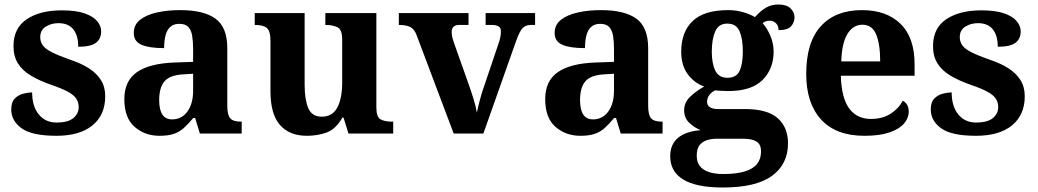

<svg xmlns="http://www.w3.org/2000/svg" viewBox="-20 -594 4618 854"><path d="M231 10Q122 10 76 -23.5Q30 -57 30 -107Q30 -140 46 -156Q62 -172 84 -177.5Q106 -183 123 -183Q123 -121 152.5 -85Q182 -49 231 -49Q283 -49 306.5 -69Q330 -89 330 -117Q330 -139 319 -155.5Q308 -172 281 -186.5Q254 -201 207 -217Q153 -236 116 -258.5Q79 -281 59.5 -312.5Q40 -344 40 -389Q40 -469 99 -508.5Q158 -548 255 -548Q318 -548 356.5 -534.5Q395 -521 412.5 -499.5Q430 -478 430 -455Q430 -421 406.5 -403.5Q383 -386 328 -386Q328 -436 306 -463.5Q284 -491 240 -491Q208 -491 183.5 -475.5Q159 -460 159 -429Q159 -408 170.5 -392Q182 -376 212 -361Q242 -346 296 -327Q341 -312 375 -290.5Q409 -269 428.5 -238.5Q448 -208 448 -166Q448 -83 391.5 -36.5Q335 10 231 10Z M690 10Q624 10 578.5 -30Q533 -70 533 -153Q533 -234 589 -273Q645 -312 757 -316L839 -318.8V-374Q839 -407.6 835 -433.3Q831 -459 818 -473.5Q805 -488 777.5 -488Q752 -488 737 -474Q722 -460 716 -435.5Q710 -411 710 -380Q643 -380 609 -395Q575 -410 575 -447Q575 -483.8 603 -505.9Q631 -528 677.9 -538.5Q724.8 -549 780.8 -549Q886 -549 938.5 -511Q991 -473 991 -379.3V-124Q991 -82.6 1004 -67.8Q1017 -53 1051 -53H1055V0H869L848 -69H839.4Q817 -42 797.5 -24.5Q778 -7 753 1.5Q728 10 690 10ZM745.2 -63Q788.2 -63 813.6 -98Q839 -133 839 -191V-266L793.8 -263.2Q733.9 -259.5 710.9 -231.4Q688 -203.3 688 -148.8Q688 -63 745.2 -63Z M1345 10Q1267 10 1225 -38.5Q1183 -87 1183 -188V-412Q1183 -456 1167 -469.5Q1151 -483 1115 -483H1113V-536H1335V-216Q1335 -152 1351 -113.5Q1367 -75 1411 -75Q1459 -75 1480.5 -116Q1502 -157 1502 -227V-419Q1502 -463 1480.5 -473Q1459 -483 1430 -483H1427V-536H1654V-116Q1654 -73 1673 -63Q1692 -53 1721 -53H1729V0H1530L1508 -71H1503Q1473 -19 1432.5 -4.5Q1392 10 1345 10Z M1834 -435Q1824 -464 1805.5 -473.5Q1787 -483 1754 -483V-536H2064V-483H2022Q1989 -483 1989 -451Q1989 -439 1992 -427Q1995 -415 1998 -407L2065 -218Q2076 -187 2086.5 -153Q2097 -119 2101 -93Q2106 -117 2114 -147.5Q2122 -178 2129 -198L2197 -399Q2202 -413 2205 -427Q2208 -441 2208 -454Q2208 -471 2197 -477Q2186 -483 2169 -483H2140V-536H2360V-483H2340Q2320 -483 2306 -470.5Q2292 -458 2275 -410L2130 0H1998Z M2562 10Q2496 10 2450.5 -30Q2405 -70 2405 -153Q2405 -234 2461 -273Q2517 -312 2629 -316L2711 -318.8V-374Q2711 -407.6 2707 -433.3Q2703 -459 2690 -473.5Q2677 -488 2649.5 -488Q2624 -488 2609 -474Q2594 -460 2588 -435.5Q2582 -411 2582 -380Q2515 -380 2481 -395Q2447 -410 2447 -447Q2447 -483.8 2475 -505.9Q2503 -528 2549.9 -538.5Q2596.8 -549 2652.8 -549Q2758 -549 2810.5 -511Q2863 -473 2863 -379.3V-124Q2863 -82.6 2876 -67.8Q2889 -53 2923 -53H2927V0H2741L2720 -69H2711.4Q2689 -42 2669.5 -24.5Q2650 -7 2625 1.5Q2600 10 2562 10ZM2617.2 -63Q2660.2 -63 2685.6 -98Q2711 -133 2711 -191V-266L2665.8 -263.2Q2605.9 -259.5 2582.9 -231.4Q2560 -203.3 2560 -148.8Q2560 -63 2617.2 -63Z M3195 240Q3077 240 3019 204.5Q2961 169 2961 101Q2961 48 2996 19Q3031 -10 3096 -15Q3069 -26 3046 -47.5Q3023 -69 3023 -104Q3023 -137 3048 -162Q3073 -187 3112 -209Q3068 -225 3039 -264Q3010 -303 3010 -364Q3010 -452 3061 -500.5Q3112 -549 3219 -549Q3254 -549 3285 -540Q3316 -531 3338 -518Q3364 -547 3388 -560.5Q3412 -574 3442 -574Q3478 -574 3496 -557Q3514 -540 3514 -517Q3514 -495 3499 -477.5Q3484 -460 3443 -460Q3443 -480 3431 -491Q3419 -502 3405 -502Q3385 -502 3372 -491Q3392 -469 3406.5 -435Q3421 -401 3421 -364Q3421 -288 3372 -238.5Q3323 -189 3219 -189Q3208 -189 3189 -190Q3170 -191 3161 -192Q3147 -186 3136 -172.5Q3125 -159 3125 -141Q3125 -125 3138 -117Q3151 -109 3172 -109H3293Q3393 -109 3439 -68.5Q3485 -28 3485 44Q3485 136 3414 188Q3343 240 3195 240ZM3197 180Q3256 180 3293 168.5Q3330 157 3347.5 135Q3365 113 3365 80Q3365 48 3345 35.5Q3325 23 3284 23H3168Q3148 23 3127.5 28.5Q3107 34 3093 50Q3079 66 3079 99Q3079 126 3092.5 144Q3106 162 3132.5 171Q3159 180 3197 180ZM3216 -248Q3256 -248 3270 -279.5Q3284 -311 3284 -365Q3284 -421 3269.5 -455Q3255 -489 3215 -489Q3176 -489 3161 -454Q3146 -419 3146 -364Q3146 -312 3161.5 -280Q3177 -248 3216 -248Z M3825 10Q3698 10 3632 -62.5Q3566 -135 3566 -265Q3566 -406 3631 -477.5Q3696 -549 3814 -549Q3923 -549 3985.5 -488Q4048 -427 4048 -308V-257H3720Q3723 -157 3757.5 -111Q3792 -65 3854 -65Q3906 -65 3942 -88.5Q3978 -112 3995 -146Q4009 -139 4015.5 -126.5Q4022 -114 4022 -97Q4022 -69 4001 -44.5Q3980 -20 3936.5 -5Q3893 10 3825 10ZM3895 -321Q3895 -398 3877 -441Q3859 -484 3816 -484Q3774 -484 3749 -442.5Q3724 -401 3722 -321Z M4321 10Q4212 10 4166 -23.5Q4120 -57 4120 -107Q4120 -140 4136 -156Q4152 -172 4174 -177.5Q4196 -183 4213 -183Q4213 -121 4242.5 -85Q4272 -49 4321 -49Q4373 -49 4396.5 -69Q4420 -89 4420 -117Q4420 -139 4409 -155.5Q4398 -172 4371 -186.5Q4344 -201 4297 -217Q4243 -236 4206 -258.5Q4169 -281 4149.5 -312.5Q4130 -344 4130 -389Q4130 -469 4189 -508.5Q4248 -548 4345 -548Q4408 -548 4446.5 -534.5Q4485 -521 4502.5 -499.5Q4520 -478 4520 -455Q4520 -421 4496.5 -403.5Q4473 -386 4418 -386Q4418 -436 4396 -463.5Q4374 -491 4330 -491Q4298 -491 4273.5 -475.5Q4249 -460 4249 -429Q4249 -408 4260.5 -392Q4272 -376 4302 -361Q4332 -346 4386 -327Q4431 -312 4465 -290.5Q4499 -269 4518.5 -238.5Q4538 -208 4538 -166Q4538 -83 4481.5 -36.5Q4425 10 4321 10Z"/></svg>

Font: Noto Serif Test
Style: Regular
Weight: 400
Version: Version 1.000